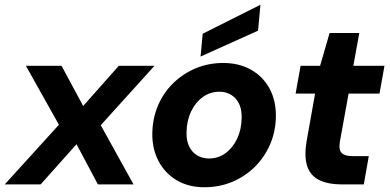

<svg xmlns="http://www.w3.org/2000/svg" viewBox="-46 -776 1641 808"><path d="M-26 0 202 -251 63 -499H213L304 -330L454 -499H604L378 -249L516 0H366L276 -169L125 0Z M814 12Q747 12 697.5 -17.5Q648 -47 621 -98.5Q594 -150 595 -215Q596 -278 619 -332Q642 -386 683 -426Q724 -466 777.5 -488.5Q831 -511 894 -511Q960 -511 1010.5 -482.5Q1061 -454 1088.5 -403Q1116 -352 1115 -285Q1114 -222 1090.5 -168Q1067 -114 1026 -73.5Q985 -33 931 -10.5Q877 12 814 12ZM833 -109Q872 -109 902.5 -131Q933 -153 951.5 -191.5Q970 -230 971 -279Q972 -315 960 -339.5Q948 -364 926.5 -377Q905 -390 878 -390Q839 -390 808 -368Q777 -346 758.5 -307.5Q740 -269 739 -220Q738 -185 750 -160Q762 -135 784 -122Q806 -109 833 -109ZM798 -538 807 -634 1050 -756 1040 -647Z M1394 0Q1332 0 1295 -19.5Q1258 -39 1246 -79.5Q1234 -120 1244 -180L1280 -382H1198L1219 -499H1301L1341 -637H1466L1441 -499H1572L1551 -382H1421L1384 -178Q1379 -144 1392.5 -131.5Q1406 -119 1437 -119H1506L1485 0Z"/></svg>

Font: DM Sans 20pt ExtraBold
Style: Italic
Weight: 800
Italic angle: -10°
Version: Version 4.004;gftools[0.9.30]